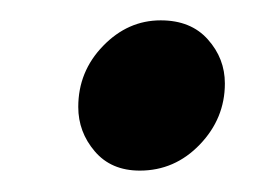

<svg xmlns="http://www.w3.org/2000/svg" viewBox="-20 -150 268 184"><path d="M114 13.5Q86.5 13.5 70.8 -5Q55 -23.5 55 -47.5Q55 -81.5 78.8 -106Q102.5 -130.5 134 -130.5Q163 -130.5 179.2 -112.2Q195.5 -94 195.5 -70Q195.5 -36.5 171.5 -11.5Q147.5 13.5 114 13.5Z"/></svg>

Font: Overpass Medium
Style: Italic
Weight: 500
Italic angle: -10°
Designer: Delve Withrington, Dave Bailey, Thomas Jockin
Foundry: Delve Fonts LLC
Version: Version 4.000